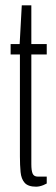

<svg xmlns="http://www.w3.org/2000/svg" viewBox="-20 -692 209 723"><path d="M116 11Q86 11 73 -3.5Q60 -18 57.5 -44Q55 -70 55 -103V-487H20V-526H54L62 -672H98V-526H156V-487H98V-74Q98 -49 103 -38Q108 -27 122 -27H156V-1Q151 2 143.5 5Q136 8 129 9.5Q122 11 116 11Z"/></svg>

Font: Archivo ExtraCondensed Thin
Style: Regular
Weight: 250
Width: 2
Designer: Hector Gatti
Foundry: Omnibus-Type
Version: Version 2.001